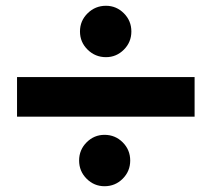

<svg xmlns="http://www.w3.org/2000/svg" viewBox="-20 -755 764 665"><path d="M654 -351H39V-488H654ZM347 -557Q310 -557 283.5 -583Q257 -609 257 -646Q257 -683 283.5 -709Q310 -735 347 -735Q383 -735 409 -709Q435 -683 435 -646Q435 -609 409 -583Q383 -557 347 -557ZM342 -110Q306 -110 280 -136Q254 -162 254 -199Q254 -236 280 -262Q306 -288 342 -288Q379 -288 405 -262Q431 -236 431 -199Q431 -162 405 -136Q379 -110 342 -110Z"/></svg>

Font: KN Bobohei
Style: Bold
Weight: 700
Designer: Kingnam Type Foundry
Version: Version 1.710;March 18, 2023